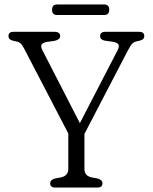

<svg xmlns="http://www.w3.org/2000/svg" viewBox="-20 -843 686 863"><path d="M440.5 -19Q440.5 0 417 0H229Q205.5 0 205.5 -19Q205.5 -34.5 226.5 -40.5L255.5 -46Q287 -53.5 287 -84V-243L88 -625.5Q80 -640.5 73.8 -646.8Q67.5 -653 56.5 -656L41 -659.5Q27 -662.5 22.5 -668.2Q18 -674 18 -681Q18 -700 41.5 -700H224.5Q250.5 -700 250.5 -681Q250.5 -664.5 223.5 -659L192.5 -655Q171.5 -651 166.8 -642.8Q162 -634.5 170.5 -617.5L339 -289.5L507.5 -615Q517 -633 513 -642Q509 -651 488.5 -655L450 -660.5Q430 -664.5 430 -681Q430 -700 454 -700H605Q628.5 -700 628.5 -681Q628.5 -674 624.5 -668.8Q620.5 -663.5 605.5 -659.5L597.5 -658Q582 -654.5 574.5 -647Q567 -639.5 553 -613L359.5 -241V-84Q359.5 -53 390.5 -46L419.5 -40.5Q440.5 -34 440.5 -19ZM214 -799Q214 -823 237 -823H448Q471 -823 471 -799Q471 -775.5 448 -775.5H237Q214 -775.5 214 -799Z"/></svg>

Font: Fraunces 72pt SuperSoft Light
Style: Regular
Weight: 300
Version: Version 1.000;[0bf87f6ff]